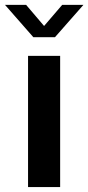

<svg xmlns="http://www.w3.org/2000/svg" viewBox="-50 -757 357 777"><path d="M-29.8 -737.3H55.7L128.4 -651.9L201.7 -737.3H287.6L172.4 -606.4H85ZM63.5 0V-530.8H193.4V0Z"/></svg>

Font: Epilogue SemiBold
Style: Regular
Weight: 600
Designer: Tyler Finck
Foundry: Etcetera Type Co
Version: Version 2.112